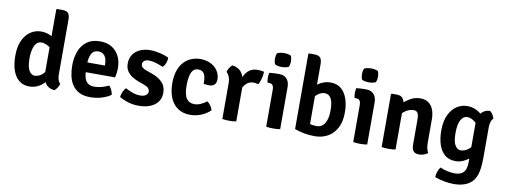

<svg xmlns="http://www.w3.org/2000/svg" viewBox="-72 -1145 4672 1774"><g transform="rotate(10 2264.0 -258.0)"><path d="M464 -142.5Q464 -116 471 -93.8Q478 -71.5 492 -59.5Q488 -42 475.2 -22Q462.5 -2 449 7.5Q391 2.5 363.8 -38Q336.5 -78.5 336.5 -134V-729L343 -735.5H393.5Q433 -735.5 448.5 -717.2Q464 -699 464 -655ZM38 -242.5Q38 -330 65.5 -388.5Q93 -447 137.8 -476.2Q182.5 -505.5 234 -505.5Q284 -505.5 324.2 -485.2Q364.5 -465 398.5 -442L380 -345Q351 -368 318.2 -387Q285.5 -406 255 -406Q229 -406 210.5 -387.2Q192 -368.5 181.8 -331.8Q171.5 -295 171.5 -241.5Q171.5 -189 181.5 -156Q191.5 -123 208.8 -107.8Q226 -92.5 246 -92.5Q266.5 -92.5 290.8 -104Q315 -115.5 337 -143.5Q359 -171.5 371.5 -220L400 -137.5Q393 -100 367 -65.2Q341 -30.5 301.5 -8.2Q262 14 213.5 14Q155 14 115.8 -18.5Q76.5 -51 57.2 -109Q38 -167 38 -242.5Z M654.5 -206.5V-298H869V-310.5Q869 -339 860.8 -363Q852.5 -387 834.8 -401.5Q817 -416 787 -416Q743.5 -416 723.8 -379.8Q704 -343.5 704 -275V-235.5Q704 -195 711.8 -161.5Q719.5 -128 741.8 -108.2Q764 -88.5 806.5 -88.5Q842.5 -88.5 876.2 -98.2Q910 -108 941 -122.5Q956 -107.5 965.8 -85Q975.5 -62.5 978.5 -42.5Q941.5 -16 890.2 -1Q839 14 786 14Q723 14 681.5 -7.5Q640 -29 615.8 -65.8Q591.5 -102.5 581.5 -149.2Q571.5 -196 571.5 -246Q571.5 -321 594.5 -381Q617.5 -441 665.5 -475.8Q713.5 -510.5 788 -510.5Q853.5 -510.5 898.8 -482.2Q944 -454 967.8 -406Q991.5 -358 991.5 -298Q991.5 -269 989 -249.2Q986.5 -229.5 981 -206.5Z M1058 -35.5Q1059 -57 1070.5 -83.2Q1082 -109.5 1097 -125Q1129.5 -108 1165 -95Q1200.5 -82 1236.5 -82Q1271 -82 1290.2 -95.5Q1309.5 -109 1310 -130Q1310 -148 1296.8 -162.5Q1283.5 -177 1256 -186.5L1199 -207Q1164.5 -220 1135.8 -239.2Q1107 -258.5 1090.2 -286.5Q1073.5 -314.5 1073.5 -353.5Q1073.5 -402 1097 -437.2Q1120.5 -472.5 1162.5 -491.5Q1204.5 -510.5 1259 -510.5Q1303 -510.5 1352 -498.8Q1401 -487 1432.5 -471.5Q1433.5 -456 1429 -437.5Q1424.5 -419 1415.8 -403.2Q1407 -387.5 1396 -378.5Q1367 -391.5 1331.2 -402.8Q1295.5 -414 1259 -414Q1233 -414 1218.2 -401.2Q1203.5 -388.5 1203.5 -369.5Q1203.5 -352.5 1215.5 -341Q1227.5 -329.5 1252.5 -320.5L1314.5 -298Q1371 -278 1407.8 -240.8Q1444.5 -203.5 1444.5 -142Q1444.5 -70 1389 -28Q1333.5 14 1238.5 14Q1185 14 1138.5 -0.8Q1092 -15.5 1058 -35.5Z M1797 -290Q1798 -325.5 1792.5 -353Q1787 -380.5 1771.2 -396.2Q1755.5 -412 1724.5 -412Q1683.5 -412 1664 -371.8Q1644.5 -331.5 1644.5 -246.5Q1644.5 -161.5 1670.2 -125.8Q1696 -90 1743.5 -90Q1775.5 -90 1805 -104Q1834.5 -118 1859 -136Q1875.5 -126.5 1891 -104Q1906.5 -81.5 1911 -61.5Q1877 -27.5 1827.2 -6.8Q1777.5 14 1723 14Q1669 14 1629.2 -5.5Q1589.5 -25 1563 -60.2Q1536.5 -95.5 1523.5 -143Q1510.5 -190.5 1510.5 -246.5Q1510.5 -317.5 1528.8 -367.8Q1547 -418 1578.2 -449.5Q1609.5 -481 1648.2 -495.8Q1687 -510.5 1727 -510.5Q1771 -510.5 1806 -497.8Q1841 -485 1865.5 -462.8Q1890 -440.5 1902.8 -412Q1915.5 -383.5 1915.5 -352Q1915.5 -318.5 1898.2 -301.8Q1881 -285 1850.5 -285Q1834 -285 1821.8 -286.2Q1809.5 -287.5 1797 -290Z M2327 -496.5Q2327 -472 2319 -436.5Q2311 -401 2294.5 -373.5Q2283 -377.5 2271.5 -379Q2260 -380.5 2248.5 -381.5Q2224.5 -381.5 2206 -372Q2187.5 -362.5 2173.5 -346.2Q2159.5 -330 2148.5 -308.5Q2137.5 -287 2129 -263L2112.5 -284Q2114.5 -322.5 2122.8 -361.2Q2131 -400 2148 -432.2Q2165 -464.5 2194.2 -484Q2223.5 -503.5 2267 -503.5Q2285.5 -503.5 2299 -501.8Q2312.5 -500 2327 -496.5ZM1986 -436Q1990 -453.5 2002.8 -474Q2015.5 -494.5 2029 -504Q2089 -496.5 2119 -453.5Q2149 -410.5 2154 -343V0Q2140.5 2.5 2123.5 3.8Q2106.5 5 2089 5Q2072 5 2054.8 3.8Q2037.5 2.5 2023.5 0V-332.5Q2023.5 -375 2011 -400.5Q1998.5 -426 1986 -436Z M2566 0Q2552.5 2.5 2535.2 3.8Q2518 5 2501 5Q2484 5 2466.8 3.8Q2449.5 2.5 2435 0V-348Q2435 -374 2425.2 -388.5Q2415.5 -403 2390 -403H2376.5Q2371 -425 2371 -448Q2371 -459.5 2372.2 -471.5Q2373.5 -483.5 2376.5 -495.5Q2397.5 -498 2418.2 -499Q2439 -500 2453 -500H2470.5Q2515 -500 2540.5 -472Q2566 -444 2566 -395.5ZM2405 -633.5Q2405 -646 2407.8 -660Q2410.5 -674 2415.5 -685.5Q2426.5 -691.5 2444.8 -695.2Q2463 -699 2480.5 -699Q2498 -699 2517 -695.2Q2536 -691.5 2545.5 -685.5Q2550.5 -674 2553.2 -659.8Q2556 -645.5 2556 -633.5Q2556 -621.5 2553.2 -607.5Q2550.5 -593.5 2545.5 -582Q2536 -576 2517 -572Q2498 -568 2480.5 -568Q2463 -568 2444.2 -571.8Q2425.5 -575.5 2415.5 -582Q2410.5 -593.5 2407.8 -607.5Q2405 -621.5 2405 -633.5Z M2829.5 -25H2701.5V-729L2708 -735.5H2757.5Q2796.5 -735.5 2813 -717.2Q2829.5 -699 2829.5 -655ZM3128 -255Q3128.5 -171 3098 -112Q3067.5 -53 3013.8 -22.2Q2960 8.5 2890.5 8.5Q2839.5 8.5 2791 -0.5Q2742.5 -9.5 2701.5 -25L2764.5 -123Q2793.5 -105 2825 -95.8Q2856.5 -86.5 2892.5 -86.5Q2925 -86.5 2947.8 -105.8Q2970.5 -125 2982.5 -162.2Q2994.5 -199.5 2994.5 -253Q2994.5 -330 2973.5 -364.5Q2952.5 -399 2917.5 -399Q2888.5 -400 2858 -380.5Q2827.5 -361 2808 -325.5L2789 -427Q2807 -447 2830.8 -465Q2854.5 -483 2885 -494.2Q2915.5 -505.5 2952.5 -505.5Q3011.5 -505.5 3050.2 -473.2Q3089 -441 3108.5 -384.5Q3128 -328 3128 -255Z M3382.5 0Q3369 2.5 3351.8 3.8Q3334.5 5 3317.5 5Q3300.5 5 3283.2 3.8Q3266 2.5 3251.5 0V-348Q3251.5 -374 3241.8 -388.5Q3232 -403 3206.5 -403H3193Q3187.5 -425 3187.5 -448Q3187.5 -459.5 3188.8 -471.5Q3190 -483.5 3193 -495.5Q3214 -498 3234.8 -499Q3255.5 -500 3269.5 -500H3287Q3331.5 -500 3357 -472Q3382.5 -444 3382.5 -395.5ZM3221.5 -633.5Q3221.5 -646 3224.2 -660Q3227 -674 3232 -685.5Q3243 -691.5 3261.2 -695.2Q3279.5 -699 3297 -699Q3314.5 -699 3333.5 -695.2Q3352.5 -691.5 3362 -685.5Q3367 -674 3369.8 -659.8Q3372.5 -645.5 3372.5 -633.5Q3372.5 -621.5 3369.8 -607.5Q3367 -593.5 3362 -582Q3352.5 -576 3333.5 -572Q3314.5 -568 3297 -568Q3279.5 -568 3260.8 -571.8Q3242 -575.5 3232 -582Q3227 -593.5 3224.2 -607.5Q3221.5 -621.5 3221.5 -633.5Z M3574 -502Q3612.5 -502 3630.5 -476.8Q3648.5 -451.5 3648.5 -408V0Q3635 2.5 3617.8 3.8Q3600.5 5 3583.5 5Q3567 5 3549.5 3.8Q3532 2.5 3518 0V-495.5L3524.5 -502ZM3930.5 -115.5Q3930.5 -88 3935.2 -63.5Q3940 -39 3951.5 -20.5Q3937.5 -9 3915.8 -0.8Q3894 7.5 3870 7.5Q3831 7.5 3815.5 -13.5Q3800 -34.5 3800 -74.5V-307Q3800 -349 3789.2 -368.5Q3778.5 -388 3748 -388Q3727.5 -388 3703 -378Q3678.5 -368 3655.5 -347.5Q3632.5 -327 3616.5 -296V-415Q3651 -451 3695.8 -478.2Q3740.5 -505.5 3794 -505.5Q3840.5 -505.5 3870.8 -483.2Q3901 -461 3915.8 -422.2Q3930.5 -383.5 3930.5 -334Z M4489 -437Q4475 -425.5 4468 -402.8Q4461 -380 4461 -354V-74.5Q4461 -10.5 4455.2 32.2Q4449.5 75 4438.5 103Q4427.5 131 4411.5 151Q4385 185 4339 202.8Q4293 220.5 4234.5 220.5Q4188 220.5 4139.2 211Q4090.5 201.5 4054 187.5Q4054 164 4063.2 136Q4072.5 108 4087 91.5Q4118.5 106 4154.8 114Q4191 122 4222.5 122Q4266 122 4290.2 106.5Q4314.5 91 4324.2 63.8Q4334 36.5 4334 2.5V-363Q4334 -418.5 4361 -458.8Q4388 -499 4446 -504Q4459.5 -495 4472.8 -474.8Q4486 -454.5 4489 -437ZM4034 -247.5Q4034 -334.5 4061.8 -393Q4089.5 -451.5 4134.2 -481Q4179 -510.5 4230 -510.5Q4276.5 -510.5 4309.5 -495.8Q4342.5 -481 4365.5 -459.5Q4388.5 -438 4403 -416.5L4383 -308Q4355.5 -356 4319.8 -383.2Q4284 -410.5 4252 -410.5Q4211.5 -410.5 4189.5 -368.5Q4167.5 -326.5 4167.5 -246.5Q4167.5 -167.5 4188.8 -132.2Q4210 -97 4241 -97Q4276 -97 4308.5 -120.2Q4341 -143.5 4361.5 -184L4380 -89.5Q4365 -64 4339.5 -41.5Q4314 -19 4281 -4.8Q4248 9.5 4211 9.5Q4151.5 9.5 4112 -23Q4072.5 -55.5 4053.2 -113.5Q4034 -171.5 4034 -247.5Z"/></g></svg>

Font: Signika SemiBold
Style: Regular
Weight: 600
Designer: Anna Giedry
Foundry: Anna Giedry
Version: Version 2.001